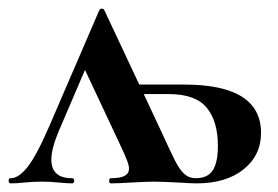

<svg xmlns="http://www.w3.org/2000/svg" viewBox="-31 -425 645 445"><path d="M574 -117Q574 -65 533.5 -32.5Q493 0 425 0Q413 0 381 -2Q343 -4 326 -4Q310 -4 274 -2Q240 0 226 0Q222 0 222 -6Q222 -12 226 -12Q248 -12 258 -17.5Q268 -23 268 -34Q268 -42 262.5 -55.5Q257 -69 250 -84L166 -263L106 -123Q88 -81 88 -55Q88 -12 136 -12Q141 -12 141 -6Q141 0 136 0Q125 0 105 -2Q85 -4 67 -4Q46 -4 26 -2Q8 0 -6 0Q-11 0 -11 -6Q-11 -12 -6 -12Q12 -12 32.5 -37.5Q53 -63 83 -132L199 -401Q201 -405 205 -405Q209 -405 211 -401L335 -137Q363 -76 374 -54Q385 -32 396 -22Q407 -12 423 -12Q450 -12 462 -30Q474 -48 474 -87Q474 -144 448 -175.5Q422 -207 360 -207H273L265 -229H396Q574 -229 574 -117Z"/></svg>

Font: Cormorant Infant
Style: Bold
Weight: 700
Designer: Christian Thalmann (Catharsis Fonts)
Foundry: Catharsis Fonts
Version: Version 4.000